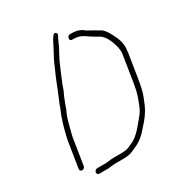

<svg xmlns="http://www.w3.org/2000/svg" viewBox="-160 -735 830 887"><g transform="rotate(-30 255.5 -292.0)"><path d="M187.5 38C192.6 37.3 196.9 37 200.4 37H241.6C265.1 37 283 34 295.2 28C302 24.7 309.2 21.3 316.8 18C340.7 9 366.3 -10.3 390.8 -40C420.2 -70.7 440.8 -99.7 452.6 -127C455.8 -134.3 461 -147.2 468.2 -165.6C475.5 -184 482 -211.5 487.8 -248L507.6 -373C508.5 -379 509.4 -387.6 510.3 -398.7C512.2 -423.1 504.7 -450.9 487.8 -482C474.9 -507.5 462 -523.4 449.4 -529.5C443.2 -532.5 437 -536 431 -540.1C424.9 -544.2 416.7 -548.4 408.8 -552.6C401.3 -556.9 395.2 -560.3 390.7 -563C374.7 -577.7 352.8 -585 325.2 -585H316.2C313.2 -585 310.4 -583.7 308 -581C305.6 -578.3 304.1 -575.2 303.5 -571.5C302.9 -567.8 303.4 -564.7 305 -562C306.6 -559.3 308.9 -558 311.9 -558H320.9C342.2 -558 361.2 -551.9 377.9 -539.6C384.7 -534.6 391.8 -529.9 399 -525.6C406.3 -521.2 412.1 -517.5 417 -514.5C421.8 -511.5 427.1 -508.7 432.6 -506C454.5 -492.3 470.6 -462.9 481 -418C482.7 -410.6 483.4 -401.3 483.3 -390L460.8 -248C459.5 -240 457.1 -226.8 453.4 -208.5C449.8 -190.1 440.4 -163.1 425.3 -127.4C420.6 -116.4 411.9 -103.4 399.1 -88.4C386.3 -73.5 377 -62.3 371.2 -55C348.1 -28.1 326.2 -11.4 308.3 -5C304.6 -3.7 298.3 -0.8 289.3 3.5C280.4 7.8 265.9 10 245.9 10H204.7C200.7 10 196.1 10.3 191 11L165 14H118.3C114.3 14 110.7 15.3 107.6 18C104.6 20.7 102.7 23.8 102.1 27.5C101.6 31.2 102.4 34.3 104.6 37C106.9 39.7 110 41 114 41H160.8ZM265.1 -622.5C259.8 -626.8 254.2 -625 248.2 -617L241.8 -608C237.3 -600.7 232.3 -591.3 226.9 -580C221.4 -568.7 215.7 -557.8 209.7 -547.3C203.7 -536.8 197.2 -524 190.1 -509C185.8 -498.3 181 -487.5 176 -476.5C170.9 -465.5 166.5 -455.3 162.6 -446C158.8 -436.7 155 -427.5 151.3 -418.5C147.5 -409.5 144.2 -400.8 141.2 -392.5C138.2 -384.2 134.9 -376.3 131.4 -369C128 -361.7 125 -354.5 122.5 -347.5C120.1 -340.5 117.4 -334 114.5 -328C112.2 -322 110.1 -316.2 108.2 -310.5C106.3 -304.8 103.4 -297.9 99.6 -289.6C95.7 -281.3 92 -270.8 88.4 -258C86.9 -252.7 85.3 -247.8 83.6 -243.5C81.9 -239.2 80.1 -233 78.1 -225C73.2 -204.6 69.8 -191.3 68.1 -185.2C66.3 -179.1 65 -173.3 64.1 -168L41.5 -25C40.9 -21.7 41.8 -18.7 44 -16C46.3 -13.3 49.2 -12 52.9 -12C56.6 -12 60 -13.3 63 -16C66.1 -18.7 67.9 -21.7 68.5 -25L91 -167.5C91.7 -171.8 92.8 -176.3 94.2 -181C95.7 -186.1 99.5 -200.9 105.6 -225.3C111.6 -249.7 118.7 -270.3 127 -287C129.9 -293 132.2 -298.8 133.7 -304.5C135.3 -310.2 137.4 -315.8 139.9 -321.5C142.5 -327.2 145 -333.5 147.4 -340.5C149.9 -347.5 153 -354.7 156.8 -362C160.7 -369.3 163.9 -377.3 166.6 -386C169.3 -394.7 172.6 -403.3 176.3 -412C180 -420.7 187.6 -438.9 199.2 -466.7C210.8 -494.4 220.9 -515.8 229.4 -530.7C237.8 -545.6 244.8 -558.7 249.7 -570C254.2 -581.3 257.9 -589.7 260.7 -595L265.9 -604C270.7 -612 270.4 -618.2 265.1 -622.5Z"/></g></svg>

Font: Proton
Style: BdCndIt
Weight: 500
Version: Version 1.017